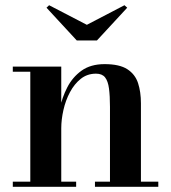

<svg xmlns="http://www.w3.org/2000/svg" viewBox="-20 -715 654 735"><path d="M214.5 -460V-19.5H271.5V0H29V-19.5H96V-440.5H29V-460ZM519.5 -319.5V-19.5H586V0H343.5V-19.5H401V-306Q401 -348 397.2 -376.2Q393.5 -404.5 382.2 -418.8Q371 -433 347.5 -433Q314 -433 289.2 -413.2Q264.5 -393.5 247.8 -362Q231 -330.5 222.8 -293.8Q214.5 -257 214.5 -224L200.5 -222Q200.5 -257 209 -299.2Q217.5 -341.5 237.5 -380.5Q257.5 -419.5 292.2 -444.5Q327 -469.5 380.5 -469.5Q437.5 -469.5 467.5 -450Q497.5 -430.5 508.5 -396.8Q519.5 -363 519.5 -319.5ZM274 -560 158 -685.5 168 -695 312.5 -620 456.5 -695 467 -685.5 351 -560Z"/></svg>

Font: Bodoni Moda 11pt SemiBold
Style: Regular
Weight: 600
Designer: Owen Earl
Foundry: indestructible type
Version: Version 2.004